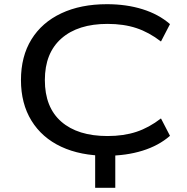

<svg xmlns="http://www.w3.org/2000/svg" viewBox="-20 -734 891 916"><path d="M434 162V-46H530V162ZM489 9Q364 9 272 -34Q180 -77 130 -158.5Q80 -240 80 -352Q80 -465 130 -546Q180 -627 272.5 -670.5Q365 -714 490 -714Q583 -714 660 -690Q737 -666 791 -619L748 -536Q691 -580 630.5 -600Q570 -620 493 -620Q352 -620 273 -550.5Q194 -481 194 -352Q194 -222 272.5 -153.5Q351 -85 493 -85Q570 -85 630.5 -105Q691 -125 748 -169L791 -86Q737 -39 659.5 -15Q582 9 489 9Z"/></svg>

Font: Nunito Sans 10pt Expanded Medium
Style: Regular
Weight: 500
Width: 7
Designer: Vernon Adams
Foundry: Vernon Adams
Version: Version 3.101;gftools[0.9.27]